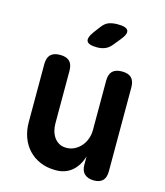

<svg xmlns="http://www.w3.org/2000/svg" viewBox="-117 -874 834 972"><g transform="rotate(15 300.0 -387.5)"><path d="M396.1 -494Q396.1 -527.5 412.3 -543.7Q428.6 -560 462.1 -560Q495.6 -560 511.9 -543.7Q528.1 -527.5 528.1 -494V-54.6Q528.1 -21.8 512.6 -5.9Q497 10 466.3 10Q435.6 10 417.6 -5.9Q399.6 -21.8 399.6 -54.6V-98.2Q384.2 -46.7 350.2 -18.4Q316.2 10 266.1 10Q220.5 10 184.5 -5.3Q148.6 -20.5 123.4 -47.6Q98.2 -74.7 85 -111.1Q71.9 -147.5 71.9 -190.5V-494Q71.9 -527.5 88.1 -543.7Q104.4 -560 137.9 -560Q171.4 -560 187.7 -543.7Q203.9 -527.5 203.9 -494V-219.3Q203.9 -199.6 208.8 -180.7Q213.7 -161.7 224.1 -146.9Q234.4 -132 250.2 -122.8Q266 -113.5 288.8 -113.5Q313 -113.5 333 -124.3Q353.1 -135 367 -151.9Q380.9 -168.7 388.5 -190.4Q396.1 -212.1 396.1 -234.7ZM383 -679.1Q368.1 -660.5 349.5 -652.8Q330.9 -645 307.9 -645Q262.6 -645 254 -662.3Q245.4 -679.5 272.4 -716L297.3 -748.9Q314.3 -771.3 333.6 -778.1Q352.9 -785 379.7 -785Q425.6 -785 433.5 -767.4Q441.4 -749.9 412.7 -715.5Z"/></g></svg>

Font: Maple Mono
Style: Regular
Weight: 400
Monospace: yes
Designer: subframe7536
Version: Version 7.300